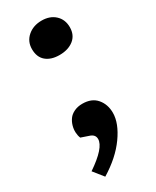

<svg xmlns="http://www.w3.org/2000/svg" viewBox="-185 -594 662 815"><g transform="rotate(-30 146.0 -186.5)"><path d="M76.2 -456.1Q76.2 -493.7 103.5 -517.3Q130.9 -541 171.9 -541Q212.4 -541 237.3 -517.8Q262.2 -494.6 262.2 -457Q262.2 -418.5 235.4 -397.2Q208.5 -376 166 -376Q124.5 -376 100.3 -396.5Q76.2 -417 76.2 -456.1ZM75.2 168Q152.8 120.6 195.8 60.3Q238.8 0 238.8 -50.8Q238.8 -92.3 214.8 -120.6Q190.9 -148.9 145 -148.9Q122.6 -148.9 105 -140.6Q87.4 -132.3 77.9 -119.1Q68.4 -106 63.7 -89.8Q59.1 -73.7 59.8 -57.9Q60.5 -42 65.9 -28.8L103 -16.1Q128.9 -8.3 128.9 14.2Q128.9 56.2 36.1 119.1Z"/></g></svg>

Font: Literata Book
Style: Bold Italic
Weight: 700
Italic angle: -3°
Designer: Latin by Veronika Burian and Jose Scaglione. Greek by Irene Vlachou. Cyrillic by Vera Evstafieva
Foundry: TypeTogether
Version: Version 1.003;PS 001.003;hotconv 1.0.88;makeotf.lib2.5.64775